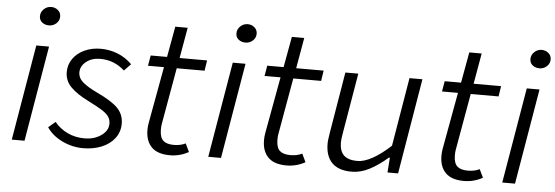

<svg xmlns="http://www.w3.org/2000/svg" viewBox="-49 -902 3081 1065"><g transform="rotate(5 1491.0 -369.5)"><path d="M133 -532H204L114 0H43ZM139 -696Q139 -719 156.5 -735.5Q174 -752 197 -752Q219 -752 235 -738.5Q251 -725 251 -703Q251 -680 233.5 -664.5Q216 -649 193 -649Q171 -649 155 -661.5Q139 -674 139 -696Z M238 -86 277 -119Q306 -83 349 -62.5Q392 -42 444 -42Q498 -42 536.5 -69Q575 -96 575 -135Q575 -157 564 -173.5Q553 -190 526.5 -207Q500 -224 448 -250Q383 -282 348.5 -317Q314 -352 314 -400Q314 -442 337.5 -475Q361 -508 401.5 -526.5Q442 -545 491 -545Q540 -545 585 -527.5Q630 -510 666 -474L629 -436Q571 -489 493 -489Q446 -489 415 -464Q384 -439 384 -405Q384 -373 411.5 -349.5Q439 -326 494 -300Q577 -261 610 -226Q643 -191 643 -141Q643 -95 616.5 -60Q590 -25 544 -6Q498 13 441 13Q380 13 324 -14Q268 -41 238 -86Z M788 -119Q788 -141 792 -161L849 -474H760L770 -532H861L892 -703H961L931 -532H1084L1075 -474H920L864 -157Q862 -146 862 -124Q863 -83 882 -66Q901 -49 941 -49Q978 -49 1006 -63L1028 -17Q979 10 924 10Q855 10 821.5 -24Q788 -58 788 -119Z M1227 -532H1298L1208 0H1137ZM1233 -696Q1233 -719 1250.5 -735.5Q1268 -752 1291 -752Q1313 -752 1329 -738.5Q1345 -725 1345 -703Q1345 -680 1327.5 -664.5Q1310 -649 1287 -649Q1265 -649 1249 -661.5Q1233 -674 1233 -696Z M1437 -119Q1437 -141 1441 -161L1498 -474H1409L1419 -532H1510L1541 -703H1610L1580 -532H1733L1724 -474H1569L1513 -157Q1511 -146 1511 -124Q1512 -83 1531 -66Q1550 -49 1590 -49Q1627 -49 1655 -63L1677 -17Q1628 10 1573 10Q1504 10 1470.5 -24Q1437 -58 1437 -119Z M1790 -131Q1790 -144 1792.5 -160Q1795 -176 1797 -191L1854 -532H1926L1870 -201Q1863 -161 1863 -145Q1863 -95 1887.5 -72Q1912 -49 1962 -49Q2037 -49 2147 -150L2211 -532H2283L2194 0H2135L2141 -83H2136Q2084 -38 2035 -12.5Q1986 13 1936 13Q1863 13 1826.5 -24Q1790 -61 1790 -131Z M2425 -119Q2425 -141 2429 -161L2486 -474H2397L2407 -532H2498L2529 -703H2598L2568 -532H2721L2712 -474H2557L2501 -157Q2499 -146 2499 -124Q2500 -83 2519 -66Q2538 -49 2578 -49Q2615 -49 2643 -63L2665 -17Q2616 10 2561 10Q2492 10 2458.5 -24Q2425 -58 2425 -119Z M2864 -532H2935L2845 0H2774ZM2870 -696Q2870 -719 2887.5 -735.5Q2905 -752 2928 -752Q2950 -752 2966 -738.5Q2982 -725 2982 -703Q2982 -680 2964.5 -664.5Q2947 -649 2924 -649Q2902 -649 2886 -661.5Q2870 -674 2870 -696Z"/></g></svg>

Font: Nebula Sans Book
Style: Regular
Weight: 400
Italic angle: -9°
Designer: Paul D. Hunt for Adobe (as Source Sans)
Foundry: Nebula Entertainment & Broadcasting LLC
Version: Version 1.010